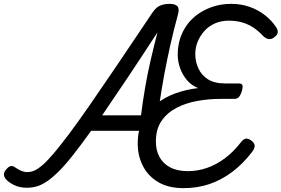

<svg xmlns="http://www.w3.org/2000/svg" viewBox="-29 -955 1457 994"><path d="M109 17Q72 17 43 2.5Q14 -12 0 -29Q-9 -41 -8.5 -53.5Q-8 -66 5 -80Q18 -95 29 -95.5Q40 -96 50 -88Q66 -77 81.5 -70.5Q97 -64 113 -64Q131 -64 150 -72.5Q169 -81 193 -102Q217 -123 250 -162Q283 -201 328.5 -261.5Q374 -322 435 -410Q496 -498 576 -616Q656 -734 759 -888Q778 -917 800 -926Q822 -935 849 -935Q878 -935 889.5 -922.5Q901 -910 892 -879Q870 -798 853 -722.5Q836 -647 822 -572Q808 -497 796 -416Q784 -335 774 -243Q772 -224 761 -213Q750 -202 725 -198Q704 -193 694 -200Q684 -207 685 -226Q687 -239 688.5 -252Q690 -265 691 -278H443Q390 -204 348.5 -151.5Q307 -99 274 -66.5Q241 -34 213.5 -15.5Q186 3 161 10Q136 17 109 17ZM500 -358H701Q711 -436 723 -505.5Q735 -575 751 -644Q767 -713 786 -787Q698 -652 627.5 -546.5Q557 -441 500 -358ZM922 19Q843 19 790.5 -12Q738 -43 711 -95.5Q684 -148 684 -212Q684 -281 710 -331.5Q736 -382 780 -417Q824 -452 880 -472Q936 -492 997 -499Q963 -512 939.5 -539.5Q916 -567 903.5 -602Q891 -637 891 -672Q891 -716 903.5 -755.5Q916 -795 940.5 -828Q965 -861 999.5 -884.5Q1034 -908 1076.5 -921.5Q1119 -935 1169 -935Q1219 -935 1263 -919.5Q1307 -904 1342 -877Q1377 -850 1400 -815Q1411 -799 1408.5 -786Q1406 -773 1393 -764Q1380 -752 1365 -752.5Q1350 -753 1334 -768Q1310 -794 1283 -812Q1256 -830 1224.5 -839Q1193 -848 1155 -848Q1116 -848 1084 -834Q1052 -820 1029.5 -795Q1007 -770 994.5 -739.5Q982 -709 982 -675Q982 -636 998 -601Q1014 -566 1047.5 -544.5Q1081 -523 1137 -523H1206Q1223 -523 1226 -514Q1229 -505 1223 -483Q1216 -461 1207 -452Q1198 -443 1184 -443H1111Q1052 -443 993 -432.5Q934 -422 885.5 -397Q837 -372 807.5 -329.5Q778 -287 778 -222Q778 -178 796 -143.5Q814 -109 851 -89Q888 -69 944 -69Q995 -69 1043.5 -86Q1092 -103 1136.5 -136.5Q1181 -170 1217 -217Q1232 -237 1246 -237.5Q1260 -238 1277 -223Q1290 -212 1289.5 -198.5Q1289 -185 1275 -167Q1227 -105 1172 -64Q1117 -23 1055 -2Q993 19 922 19Z"/></svg>

Font: Playwrite DE LA
Style: Regular
Weight: 400
Designer: Veronika Burian, José Scaglione
Foundry: TypeTogether
Version: Version 1.002